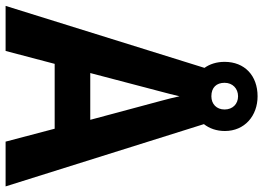

<svg xmlns="http://www.w3.org/2000/svg" viewBox="-144 -774 918 669"><g transform="rotate(90 314.5 -439.0)"><path d="M473 0H629L412 -691C427 -710 436 -735 436 -764C436 -833 383 -878 315 -878C243 -878 195 -833 195 -763C195 -735 203 -711 216 -693L0 0H157L202 -171H428ZM315 -717C284 -717 268 -735 268 -763C268 -791 288 -810 315 -810C342 -810 361 -791 361 -763C361 -735 342 -717 315 -717ZM349 -474 397 -295H234L281 -474C287 -499 307 -570 315 -606C323 -567 339 -513 349 -474Z"/></g></svg>

Font: Noto Sans Telugu SemiCondensed
Style: Bold
Weight: 700
Width: 4
Designer: Jelle Bosma - Monotype Design Team
Foundry: Monotype Imaging Inc.
Version: Version 2.005